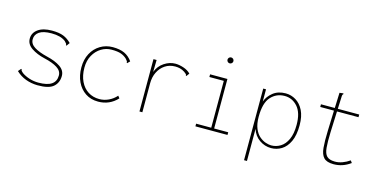

<svg xmlns="http://www.w3.org/2000/svg" viewBox="-77 -1029 3153 1595"><g transform="rotate(15 1500.0 -231.5)"><path d="M253 10Q199 9 152 -8.5Q105 -26 67 -62L83 -81L89 -87L94 -83Q93 -78 96.5 -72.5Q100 -67 113 -56Q140 -37 177.5 -25Q215 -13 255 -13Q332 -13 368.5 -38.5Q405 -64 405 -114Q405 -154 364.5 -179.5Q324 -205 254 -221Q185 -237 138.5 -268.5Q92 -300 92 -348Q92 -398 135 -429Q178 -460 254 -460Q316 -460 353.5 -445Q391 -430 422 -398L402 -370L396 -374Q398 -380 394 -386Q390 -392 378 -404Q336 -437 257 -437Q185 -437 151 -413Q117 -389 117 -349Q117 -309 158 -283.5Q199 -258 269 -241Q342 -224 386 -194Q430 -164 430 -117Q430 -59 390.5 -24Q351 11 253 10Z M775 11Q712 11 665.5 -20Q619 -51 593.5 -105Q568 -159 568 -228Q568 -297 595.5 -348.5Q623 -400 671 -429Q719 -458 778 -458Q839 -458 879 -439.5Q919 -421 947 -381L926 -360L921 -365Q923 -370 919.5 -376Q916 -382 905 -394Q884 -414 855 -424.5Q826 -435 774 -435Q726 -435 685 -410Q644 -385 618.5 -339.5Q593 -294 593 -233Q593 -165 617 -115Q641 -65 683 -38.5Q725 -12 779 -12Q820 -12 858.5 -30Q897 -48 925 -80L940 -61Q873 11 775 11Z M1129 -449H1156L1154 -346Q1174 -399 1220 -429.5Q1266 -460 1316 -460Q1348 -460 1386 -447.5Q1424 -435 1448 -410L1434 -391L1429 -384L1423 -389Q1425 -394 1420.5 -399Q1416 -404 1402 -414Q1382 -427 1362 -432Q1342 -437 1321 -437Q1271 -437 1233.5 -412Q1196 -387 1175 -344.5Q1154 -302 1154 -248V1H1129Z M1610 0V-23H1740V-426H1616V-449H1765V-23H1886V0ZM1749 -579Q1739 -579 1731.5 -586.5Q1724 -594 1724 -604Q1724 -615 1731.5 -622.5Q1739 -630 1749 -630Q1760 -630 1767.5 -622.5Q1775 -615 1775 -604Q1775 -594 1767.5 -586.5Q1760 -579 1749 -579Z M2073 167V-449H2097V-344Q2114 -391 2157 -425Q2200 -459 2265 -459Q2312 -459 2353 -434Q2394 -409 2419 -359Q2444 -309 2444 -232Q2444 -146 2418.5 -92Q2393 -38 2352 -13Q2311 12 2263 12Q2208 12 2162 -20Q2116 -52 2098 -109V167ZM2258 -10Q2301 -10 2337.5 -32.5Q2374 -55 2396.5 -103.5Q2419 -152 2419 -229Q2419 -333 2373.5 -384.5Q2328 -436 2262 -436Q2191 -436 2144 -384Q2097 -332 2097 -213Q2097 -152 2114 -112Q2131 -72 2157 -50Q2183 -28 2210.5 -19Q2238 -10 2258 -10Z M2799 7Q2740 7 2714.5 -20Q2689 -47 2684 -103.5Q2679 -160 2682 -248L2688 -424H2570V-447H2689L2694 -579L2719 -582L2727 -583L2728 -576Q2723 -573 2721 -566.5Q2719 -560 2719 -543L2715 -447H2899V-424H2714L2707 -244Q2704 -160 2708.5 -110.5Q2713 -61 2734 -39.5Q2755 -18 2801 -17Q2834 -16 2868 -28.5Q2902 -41 2930 -61L2944 -42Q2910 -17 2874 -5Q2838 7 2799 7Z"/></g></svg>

Font: Inconsolata ExtraLight
Style: Regular
Weight: 200
Monospace: yes
Designer: Raph Levien, Cyreal, Brenton Simpson
Foundry: Raph Levien, Cyreal, Google
Version: Version 3.001; ttfautohint (v1.8.2.53-6de2)